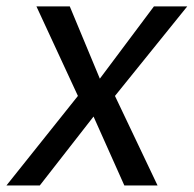

<svg xmlns="http://www.w3.org/2000/svg" viewBox="-24 -565 591 585"><path d="M188.6 -545.5H87L213.4 -272.7L-4.3 0H97.3L261 -209.9L354.8 0H456L326.3 -272.7L546.5 -545.5H445L280.2 -325.3Z"/></svg>

Font: Margiela Sans Text
Style: Italic
Weight: 400
Italic angle: -9.39999°
Designer: Stefan Endress, Andreas Faust
Version: Version 1.100;FEAKit 1.0